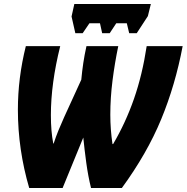

<svg xmlns="http://www.w3.org/2000/svg" viewBox="-20 -946 939 966"><path d="M396 -779 430 -829H483L494 -779H532L565 -829H618L630 -779H668L724 -865L739 -926H354L340 -863L359 -779ZM295 0 399 -254Q405 -194 414 -127.5Q423 -61 438 0H593Q720 -174 791 -346Q862 -518 899 -714H718Q696 -569 654 -448.5Q612 -328 549 -221H546Q535 -295 535 -369Q535 -453 546 -540Q557 -627 575 -714H415Q405 -669 399 -628.5Q393 -588 389 -545L303 -357Q288 -324 274.5 -291Q261 -258 250 -224H248Q236 -285 236 -367Q236 -526 283 -714H110Q70 -554 70 -394Q70 -293 84.5 -194Q99 -95 127 0Z"/></svg>

Font: Noto Sans Display SemiCondensed Black
Style: Italic
Weight: 900
Width: 4
Designer: Monotype Design team
Foundry: Monotype Imaging Inc.
Version: 1.000